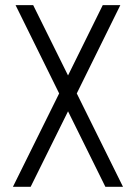

<svg xmlns="http://www.w3.org/2000/svg" viewBox="-20 -720 524 740"><path d="M386.2 0 242.2 -291 98.1 0H29.8L208 -359.9L40 -700.2H107.9L242.2 -429.2L376 -700.2H443.8L275.9 -359.9L454.1 0Z"/></svg>

Font: Abel
Style: Regular
Weight: 400
Designer: Matthew Desmond
Foundry: Matthew Desmond
Version: Version 1.002